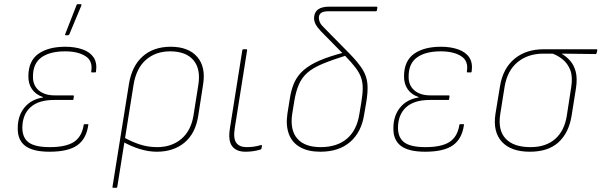

<svg xmlns="http://www.w3.org/2000/svg" viewBox="-20 -715 2882 920"><path d="M217 12Q138 12 101 -16Q64 -44 65 -101Q65 -160 97 -199.5Q129 -239 186 -248V-250Q152 -261 133.5 -287.5Q115 -314 116 -352Q117 -424 164.5 -457.5Q212 -491 293 -491Q339 -491 375 -478.5Q411 -466 428.5 -440Q446 -414 440 -372Q440 -368 436 -368H420Q416 -368 417 -372Q426 -423 389.5 -446Q353 -469 292 -469Q219 -469 178.5 -440Q138 -411 138 -349Q137 -307 165 -282.5Q193 -258 242 -258H331Q334 -258 334 -254L332 -240Q332 -236 328 -236H239Q165 -236 126.5 -201.5Q88 -167 87 -104Q87 -55 117.5 -32.5Q148 -10 219 -10Q295 -10 333.5 -34.5Q372 -59 381 -116Q381 -120 385 -120H401Q405 -120 403 -116Q394 -50 350.5 -19Q307 12 217 12ZM295 -546Q293 -546 292 -547.5Q291 -549 293 -553L347 -691Q348 -694 349.5 -694.5Q351 -695 353 -695H366Q369 -695 370 -693Q371 -691 370 -689L312 -550Q310 -546 305 -546Z M523 185Q518 185 519 180L598 -313Q612 -399 664 -445Q716 -491 798 -491Q883 -491 925 -442.5Q967 -394 953 -309L930 -161Q917 -76 864.5 -32Q812 12 731 12Q692 12 649.5 -1Q607 -14 567 -37L571 -58Q610 -36 649.5 -23Q689 -10 733 -10Q802 -10 848.5 -49Q895 -88 907 -161L930 -306Q943 -384 907 -426.5Q871 -469 795 -469Q726 -469 679.5 -428.5Q633 -388 620 -309L542 180Q541 185 536 185Z M1156 12Q1112 12 1092 -15Q1072 -42 1082 -102L1141 -474Q1142 -479 1147 -479H1160Q1165 -479 1164 -474L1105 -102Q1097 -52 1112 -31Q1127 -10 1161 -10Q1178 -10 1194 -12Q1210 -14 1231 -20Q1236 -21 1235 -15L1233 -4Q1232 1 1227 2Q1210 7 1192.5 9.5Q1175 12 1156 12Z M1515 12Q1457 12 1418.5 -9.5Q1380 -31 1364.5 -72Q1349 -113 1357 -169L1368 -238Q1375 -286 1390.5 -320Q1406 -354 1435.5 -379.5Q1465 -405 1511.5 -425Q1558 -445 1627 -463L1641 -450Q1571 -428 1525.5 -409Q1480 -390 1453.5 -367Q1427 -344 1412.5 -311Q1398 -278 1390 -230L1380 -168Q1369 -92 1404.5 -51Q1440 -10 1516 -10Q1595 -10 1642.5 -50.5Q1690 -91 1702 -169L1711 -223Q1718 -263 1718 -292.5Q1718 -322 1709.5 -345Q1701 -368 1683 -391.5Q1665 -415 1637 -444L1517 -566Q1500 -584 1492 -599.5Q1484 -615 1485 -632Q1487 -658 1505 -670.5Q1523 -683 1557 -683H1784Q1789 -683 1788 -678L1786 -665Q1785 -661 1781 -661H1555Q1529 -661 1518.5 -653Q1508 -645 1508 -631Q1508 -617 1514 -605.5Q1520 -594 1535 -580L1655 -458Q1696 -416 1716.5 -383.5Q1737 -351 1740.5 -313.5Q1744 -276 1734 -219L1725 -167Q1712 -82 1658 -35Q1604 12 1515 12Z M2017 12Q1938 12 1901 -16Q1864 -44 1865 -101Q1865 -160 1897 -199.5Q1929 -239 1986 -248V-250Q1952 -261 1933.5 -287.5Q1915 -314 1916 -352Q1917 -424 1964.5 -457.5Q2012 -491 2093 -491Q2139 -491 2175 -478.5Q2211 -466 2228.5 -440Q2246 -414 2240 -372Q2240 -368 2236 -368H2220Q2216 -368 2217 -372Q2226 -423 2189.5 -446Q2153 -469 2092 -469Q2019 -469 1978.5 -440Q1938 -411 1938 -349Q1937 -307 1965 -282.5Q1993 -258 2042 -258H2131Q2134 -258 2134 -254L2132 -240Q2132 -236 2128 -236H2039Q1965 -236 1926.5 -201.5Q1888 -167 1887 -104Q1887 -55 1917.5 -32.5Q1948 -10 2019 -10Q2095 -10 2133.5 -34.5Q2172 -59 2181 -116Q2181 -120 2185 -120H2201Q2205 -120 2203 -116Q2194 -50 2150.5 -19Q2107 12 2017 12Z M2519 12Q2428 12 2384.5 -36Q2341 -84 2354 -169L2376 -303Q2390 -387 2445 -433Q2500 -479 2586 -479H2838Q2843 -479 2842 -474L2839 -461Q2838 -456 2834 -456L2672 -458V-457Q2693 -445 2711.5 -424.5Q2730 -404 2738.5 -372Q2747 -340 2740 -293L2719 -161Q2706 -79 2656.5 -33.5Q2607 12 2519 12ZM2522 -10Q2596 -10 2640.5 -49.5Q2685 -89 2696 -161L2717 -297Q2725 -348 2712.5 -379.5Q2700 -411 2676.5 -430Q2653 -449 2628 -458H2584Q2510 -458 2460.5 -417.5Q2411 -377 2398 -300L2377 -168Q2365 -91 2403 -50.5Q2441 -10 2522 -10Z"/></svg>

Font: Sofia Sans Thin
Style: Italic
Weight: 250
Italic angle: -9°
Version: Version 4.100-B